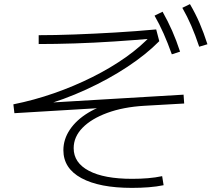

<svg xmlns="http://www.w3.org/2000/svg" viewBox="-20 -875 1040 933"><path d="M621 38Q463 38 375.5 -9.5Q288 -57 288 -145Q288 -198 319.5 -245Q351 -292 408.5 -327Q466 -362 543 -380L550 -355L50 -325L45 -368Q145 -388 242.5 -422Q340 -456 429 -500.5Q518 -545 591.5 -597Q665 -649 717 -706L726 -688Q634 -680 535.5 -673.5Q437 -667 343 -664Q249 -661 168 -661V-704Q247 -704 342.5 -707.5Q438 -711 539.5 -717Q641 -723 739 -732L754 -675Q691 -611 599.5 -550.5Q508 -490 399 -440Q290 -390 176 -358L166 -373L872 -415L875 -372L682 -361Q579 -355 501.5 -326.5Q424 -298 381 -254Q338 -210 338 -155Q338 -84 412 -45Q486 -6 622 -6Q662 -6 698.5 -9Q735 -12 768 -19L775 25Q741 32 702 35Q663 38 621 38ZM815 -611Q795 -667 775 -712Q755 -757 731 -799L770 -818Q796 -772 816.5 -725.5Q837 -679 855 -624ZM948 -648Q929 -705 909.5 -750Q890 -795 866 -837L903 -855Q930 -809 950 -762.5Q970 -716 988 -660Z"/></svg>

Font: M PLUS 2 Light
Style: Regular
Weight: 300
Designer: Coji Morishita
Foundry: UNDERFOREST DESIGN
Version: Version 1.001